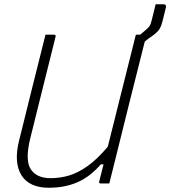

<svg xmlns="http://www.w3.org/2000/svg" viewBox="-20 -863 801 903"><path d="M210 20Q117 20 80.5 -39.5Q44 -99 70 -203Q82 -250 97.5 -313.5Q113 -377 131.5 -450.5Q150 -524 169 -600Q175 -625 181.5 -650Q188 -675 194 -700H233Q245 -700 241 -689Q219 -600 197 -512.5Q175 -425 156 -348Q137 -271 122 -211Q97 -108 125 -66.5Q153 -25 218 -25Q262 -25 304.5 -37.5Q347 -50 392 -82Q437 -114 487 -173Q520 -305 553 -437Q586 -569 619 -700H639Q645 -705 652 -710.5Q659 -716 670 -726Q679 -734 684 -741.5Q689 -749 693 -766Q697 -782 702 -802Q707 -822 712 -843H748Q764 -843 760 -827Q759 -821 755 -806.5Q751 -792 746 -770Q739 -741 730.5 -727Q722 -713 699 -696Q690 -690 680.5 -683Q671 -676 661 -668Q625 -526 589.5 -384Q554 -242 519 -100Q513 -75 506.5 -50Q500 -25 494 0H455Q443 0 447 -11Q456 -49 467 -90H454Q403 -31 343.5 -5.5Q284 20 210 20Z"/></svg>

Font: Recursive Sn Lnr St Lt
Style: Italic
Weight: 300
Italic angle: -15°
Version: Version 1.079;hotconv 1.0.112;makeotfexe 2.5.65598; ttfautoh